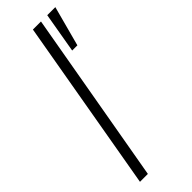

<svg xmlns="http://www.w3.org/2000/svg" viewBox="-245 -740 757 757"><g transform="rotate(-45 134.0 -361.5)"><path d="M17 0 143 -723H188L61 0ZM194 -555 223 -723H268L223 -555Z"/></g></svg>

Font: Archivo Condensed Thin
Style: Italic
Weight: 250
Width: 3
Italic angle: -10°
Designer: Hector Gatti
Foundry: Omnibus-Type
Version: Version 2.001